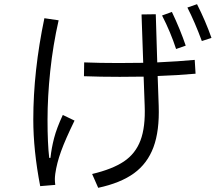

<svg xmlns="http://www.w3.org/2000/svg" viewBox="-20 -866 1040 917"><path d="M921 -846Q962 -765 990 -685L944 -670Q910 -762 875 -830ZM821 -632Q795 -712 754 -792L801 -809Q841 -725 867 -648ZM914 -514Q824 -506 733 -503L738 -360Q742 -241 713 -163Q684 -85 620 -38.5Q556 8 449 31L420 -35Q517 -58 572 -95Q627 -132 651 -195.5Q675 -259 671 -361L666 -500Q628 -499 552 -499Q459 -499 381 -502L382 -568Q455 -565 546 -565Q625 -565 664 -566L656 -797L724 -798L731 -568Q837 -573 910 -580ZM221 -112Q226 -159 238.5 -207Q251 -255 280 -317L336 -290Q292 -200 271.5 -143Q251 -86 244 -36Q242 -20 242 -11Q242 3 244 17L172 23Q139 -148 139 -295Q139 -526 192 -779L260 -769Q233 -650 220 -527Q207 -404 207 -294Q207 -181 215 -112Z"/></svg>

Font: IBM Plex Sans SC
Style: Regular
Weight: 400
Designer: Mike Abbink; Paul van der Laan; Pieter van Rosmalen; Eunyou Noh; Wujin Sim; Chorong Kim; Dohee Lee; Yejin We; Jinhee Kim
Foundry: Sandoll Inc.
Version: Version 1.000